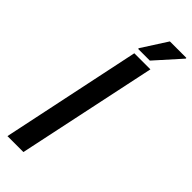

<svg xmlns="http://www.w3.org/2000/svg" viewBox="-296 -937 962 962"><g transform="rotate(45 185.0 -455.5)"><path d="M13 0 169 -743H283L126 0ZM167 -772V-777L253 -911H370V-906L250 -772Z"/></g></svg>

Font: Saira Semi Condensed Medium
Style: Italic
Weight: 500
Width: 4
Italic angle: -12°
Designer: Hector Gatti with collaboration of the Omnibus-Type team
Foundry: Omnibus-Type
Version: Version 1.001; ttfautohint (v1.8)